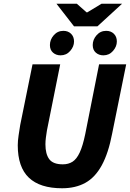

<svg xmlns="http://www.w3.org/2000/svg" viewBox="-20 -995 695 1027"><path d="M312 12Q194 12 134.5 -44.5Q75 -101 75 -218Q75 -241 79.5 -271Q84 -301 88 -326L154 -651H302L231 -297Q228 -278 225.5 -259.5Q223 -241 223 -223Q223 -171 243.5 -143.5Q264 -116 316 -116Q346 -116 368 -130Q390 -144 406.5 -179.5Q423 -215 436 -278L510 -651H655L580 -281Q560 -176 524.5 -111Q489 -46 436.5 -17Q384 12 312 12ZM304 -699Q280 -699 263.5 -713.5Q247 -728 247 -754Q247 -783 267.5 -806.5Q288 -830 319 -830Q344 -830 360 -814.5Q376 -799 376 -773Q376 -746 355.5 -722.5Q335 -699 304 -699ZM533 -699Q509 -699 492.5 -713.5Q476 -728 476 -754Q476 -783 496.5 -806.5Q517 -830 548 -830Q573 -830 589 -814.5Q605 -799 605 -773Q605 -746 584.5 -722.5Q564 -699 533 -699ZM376 -854 282 -975H391L443 -929H447L523 -975H633L501 -854Z"/></svg>

Font: Source Sans 3 ExtraBold
Style: Italic
Weight: 800
Italic angle: -11°
Version: Version 3.052;hotconv 1.1.0;makeotfexe 2.6.0